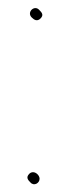

<svg xmlns="http://www.w3.org/2000/svg" viewBox="-20 -484 176 485"><path d="M60 -440C66.4 -433.6 74 -429 82.5 -437.5C91.3 -446.3 85.3 -452.7 79 -459C67 -472.4 46.7 -453.3 60 -440ZM63.5 -49C59.8 -49 56.7 -47.7 54 -45C44.8 -35.8 50.7 -29.3 57 -23C65.9 -13.1 80 -21.2 80 -32.5C80 -40.5 71.5 -49 63.5 -49Z"/></svg>

Font: Take Off
Style: Regular, Eh
Weight: 400
Foundry: Cannot Into Space Fonts
Version: Version 0.89